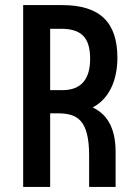

<svg xmlns="http://www.w3.org/2000/svg" viewBox="-20 -734 550 754"><path d="M344 -312C418 -351 441 -434 441 -507C441 -646 373 -714 224 -714H71V0H177V-289H209C281 -288 330 -266 330 -123V0H434V-137C434 -239 395 -288 344 -312ZM177 -621H219C298 -621 334 -588 334 -503C334 -422 298 -380 225 -380H177Z"/></svg>

Font: Kathrein 67 Medium Condensed
Style: Regular
Weight: 500
Width: 3
Designer: Lazydogs Typefoundry, based on Open Sans by Ascender Corporation
Foundry: Lazydogs Typefoundry
Version: Version 1.003;PS 001.003;hotconv 1.0.88;makeotf.lib2.5.64775